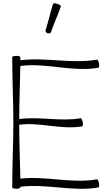

<svg xmlns="http://www.w3.org/2000/svg" viewBox="-20 -1151 669 1179"><path d="M293 -954C311 -1008 336 -1059 354 -1112C355 -1116 346 -1123 332 -1127C319 -1132 308 -1132 306 -1128C288 -1074 278 -1019 260 -966C258 -958 263 -950 272 -947C281 -944 291 -947 293 -954ZM55 -800C55 -667 62 -533 62 -400C62 -267 55 -133 55 0C55 4 66 8 80 8C94 8 105 4 105 0V-4C264 -25 426 28 584 0C589 -1 590 -13 588 -26C585 -40 580 -50 576 -50C420 -22 261 -72 105 -54C103 -164 98 -274 98 -385C226 -402 356 -353 484 -375C489 -376 490 -388 488 -401C485 -415 480 -425 476 -425C351 -403 223 -437 98 -420C98 -529 103 -637 105 -746C264 -767 425 -707 584 -735C589 -736 590 -748 588 -761C585 -775 580 -785 576 -785C420 -757 261 -801 105 -781C105 -788 105 -794 105 -800C105 -804 94 -808 80 -808C66 -808 55 -804 55 -800Z"/></svg>

Font: Nupuram Thin
Style: Regular
Weight: 100
Designer: Santhosh Thottingal (santhosh.thottingal@gmail.com)
Foundry: SMC
Version: Version 1.000